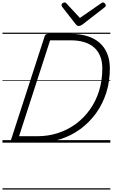

<svg xmlns="http://www.w3.org/2000/svg" viewBox="-20 -1153 912 1552"><path d="M90 0Q62 0 68 -19L341 -860Q344 -870 351 -874.5Q358 -879 374 -879H555Q628 -879 686 -861Q744 -843 784.5 -807.5Q825 -772 846.5 -719.5Q868 -667 868 -600Q868 -495 839 -403.5Q810 -312 756.5 -238Q703 -164 630.5 -110.5Q558 -57 469.5 -28.5Q381 0 283 0ZM134 -52H283Q370 -52 448.5 -77.5Q527 -103 592.5 -151Q658 -199 706.5 -267Q755 -335 781 -419Q807 -503 807 -600Q807 -658 789 -701Q771 -744 737.5 -772Q704 -800 657 -813.5Q610 -827 553 -827H385ZM812 -1133Q821 -1133 828 -1125.5Q835 -1118 835 -1111Q835 -1105 833 -1101.5Q831 -1098 826 -1094L648 -956Q638 -949 631 -946Q624 -943 616 -943Q609 -943 603.5 -946.5Q598 -950 592 -957L483 -1097Q481 -1101 479 -1105Q477 -1109 477 -1113Q477 -1122 486 -1127.5Q495 -1133 502 -1133Q509 -1133 512.5 -1130Q516 -1127 520 -1122L626 -1008L791 -1122Q799 -1127 803 -1130Q807 -1133 812 -1133ZM0 369H872V379H0ZM0 -20H872V0H0ZM0 -505H872V-500H0ZM0 -889H872V-879H0Z"/></svg>

Font: Playwrite HR Guides
Style: Regular
Weight: 400
Designer: Veronika Burian, José Scaglione
Foundry: TypeTogether
Version: Version 1.003